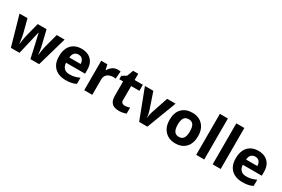

<svg xmlns="http://www.w3.org/2000/svg" viewBox="97 -1917 4531 3083"><g transform="rotate(30 2362.0 -375.0)"><path d="M485 -191Q481 -208 473.5 -241.5Q466 -275 457 -313.5Q448 -352 440 -384.5Q432 -417 429 -432H425Q422 -417 414.5 -384.5Q407 -352 398 -313.5Q389 -275 381 -241Q373 -207 369 -189L325 0H165L10 -546H158L221 -304Q228 -279 233.5 -244Q239 -209 244 -176.5Q249 -144 251 -125H255Q256 -139 259 -162.5Q262 -186 266.5 -211Q271 -236 274.5 -256.5Q278 -277 280 -284L347 -546H511L575 -284Q579 -270 584.5 -239Q590 -208 594.5 -176Q599 -144 599 -125H603Q605 -142 610 -174.5Q615 -207 621.5 -243Q628 -279 635 -304L700 -546H846L689 0H527Z M1159 -556Q1235 -556 1289.5 -527Q1344 -498 1374 -443Q1404 -388 1404 -308V-236H1052Q1054 -173 1089.5 -137Q1125 -101 1188 -101Q1241 -101 1284 -111.5Q1327 -122 1373 -144V-29Q1333 -9 1288.5 0.5Q1244 10 1181 10Q1099 10 1036 -20.5Q973 -51 937 -113Q901 -175 901 -269Q901 -365 933.5 -428.5Q966 -492 1024 -524Q1082 -556 1159 -556ZM1160 -450Q1117 -450 1088.5 -422Q1060 -394 1055 -335H1264Q1263 -385 1238 -417.5Q1213 -450 1160 -450Z M1830 -556Q1841 -556 1856 -555Q1871 -554 1880 -552L1869 -412Q1862 -414 1848.5 -415.5Q1835 -417 1825 -417Q1787 -417 1752 -403.5Q1717 -390 1695.5 -360Q1674 -330 1674 -278V0H1525V-546H1638L1660 -454H1667Q1691 -496 1733 -526Q1775 -556 1830 -556Z M2209 -109Q2234 -109 2257 -114Q2280 -119 2303 -126V-15Q2279 -5 2243.5 2.5Q2208 10 2166 10Q2117 10 2078.5 -6Q2040 -22 2017.5 -61.5Q1995 -101 1995 -171V-434H1924V-497L2006 -547L2049 -662H2144V-546H2297V-434H2144V-171Q2144 -140 2162 -124.5Q2180 -109 2209 -109Z M2543 0 2335 -546H2491L2596 -235Q2602 -217 2606.5 -197Q2611 -177 2613.5 -158Q2616 -139 2617 -123H2621Q2622 -140 2625 -159Q2628 -178 2632.5 -197.5Q2637 -217 2643 -235L2748 -546H2904L2696 0Z M3478 -273.7Q3478 -138 3406.5 -64Q3335 10 3212 10Q3136.1 10 3076.8 -23.1Q3017.4 -56.2 2983.2 -119.8Q2949 -183.4 2949 -274Q2949 -410 3020 -483Q3091 -556 3215 -556Q3292.4 -556 3351.2 -523Q3410 -490 3444 -427.3Q3478 -364.5 3478 -273.7ZM3101 -274Q3101 -193 3127.5 -151.5Q3154 -110 3213.9 -110Q3273 -110 3299.5 -151.5Q3326 -193 3326 -274Q3326 -355 3299.5 -395.5Q3273 -436 3213.5 -436Q3154 -436 3127.5 -395.5Q3101 -355 3101 -274Z M3750 0H3601V-760H3750Z M4055 0H3906V-760H4055Z M4436 -556Q4512 -556 4566.5 -527Q4621 -498 4651 -443Q4681 -388 4681 -308V-236H4329Q4331 -173 4366.5 -137Q4402 -101 4465 -101Q4518 -101 4561 -111.5Q4604 -122 4650 -144V-29Q4610 -9 4565.5 0.5Q4521 10 4458 10Q4376 10 4313 -20.5Q4250 -51 4214 -113Q4178 -175 4178 -269Q4178 -365 4210.5 -428.5Q4243 -492 4301 -524Q4359 -556 4436 -556ZM4437 -450Q4394 -450 4365.5 -422Q4337 -394 4332 -335H4541Q4540 -385 4515 -417.5Q4490 -450 4437 -450Z"/></g></svg>

Font: Noto Sans Javanese
Style: Regular
Weight: 400
Designer: Monotype Design Team
Foundry: Monotype Imaging Inc.
Version: Version 2.004